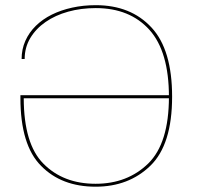

<svg xmlns="http://www.w3.org/2000/svg" viewBox="-20 -700 746 724"><path d="M340.5 4Q465.5 4 547 -75Q629 -154.5 629 -335.5Q629 -512.5 551.5 -596Q473.5 -680.5 341 -680.5V-669.5Q469.5 -669.5 543.5 -587.5Q617 -505.5 617 -335Q617 -160 539 -83.5Q460.5 -7 340.5 -7Q218.5 -7 143.5 -83Q70 -157 69.5 -329.5H622.5V-341H57Q57 -336 57 -331Q57 -152.5 135 -74.5Q212 4 340.5 4ZM73 -477.5Q73 -521 94.2 -556.5Q115.5 -592 152 -617.2Q188.5 -642.5 237 -656Q285.5 -669.5 341 -669.5L342.5 -675.5L341 -680.5Q294 -680.5 252 -671.2Q210 -662 175.2 -644.8Q140.5 -627.5 115 -602.5Q89.5 -577.5 75.5 -545.8Q61.5 -514 61.5 -477.5Z"/></svg>

Font: Anybody Expanded Thin
Style: Regular
Weight: 250
Width: 7
Version: Version 1.113;gftools[0.9.25]